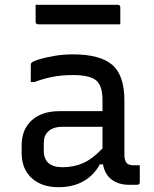

<svg xmlns="http://www.w3.org/2000/svg" viewBox="-20 -768 640 798"><path d="M497 -351V-126Q497 -100 507 -90Q515 -81 536 -81H561V-11Q561 0 550 0H515Q474 0 445 -21Q416 -42 408 -85H395Q370 -39 326.5 -14.5Q283 10 223 10Q153 10 111.5 -28Q70 -66 70 -132V-164Q70 -230 112 -268Q154 -306 227 -306H406V-352Q406 -412 379.5 -434Q353 -456 283 -456Q238 -456 200.5 -449Q163 -442 123 -427H108V-499Q108 -504 111 -507Q116 -513 141.5 -521Q167 -529 204.5 -535.5Q242 -542 283 -542Q396 -542 446.5 -498.5Q497 -455 497 -351ZM162 -142Q162 -73 240 -73Q286 -73 325 -90Q364 -107 406 -151V-241H240Q200 -241 180 -221Q162 -205 162 -172ZM128 -748H469Q480 -748 480 -737V-667H139Q128 -667 128 -678Z"/></svg>

Font: Recursive Mn Lnr St
Style: Regular
Weight: 400
Monospace: yes
Version: Version 1.079;hotconv 1.0.112;makeotfexe 2.5.65598; ttfautoh